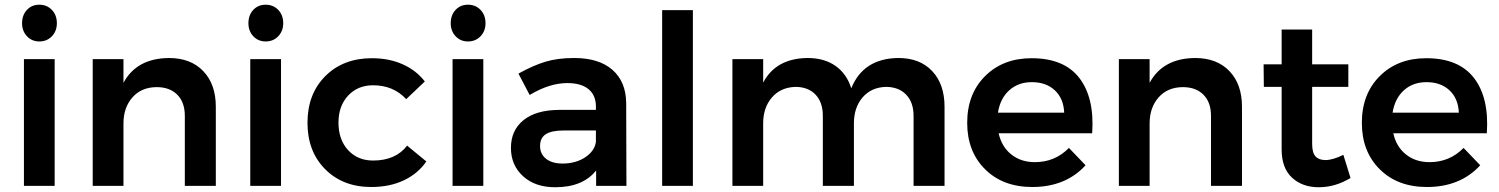

<svg xmlns="http://www.w3.org/2000/svg" viewBox="-20 -785 6332 811"><path d="M146 -765.1Q178.2 -765.1 199.2 -743.2Q220.2 -721.2 220.2 -687Q220.2 -653.8 199.2 -631.8Q178.2 -609.9 146 -609.9Q114.7 -609.9 94 -631.8Q73.2 -653.8 73.2 -687Q73.2 -721.2 93.8 -743.2Q114.3 -765.1 146 -765.1ZM81.1 -535.2H210.9V0H81.1Z M693.4 -540Q785.6 -540 838.6 -484.6Q891.6 -429.2 891.6 -334V0H760.7V-295.9Q760.7 -352.5 729 -384.8Q697.3 -417 641.6 -417Q577.1 -416.5 539.3 -373.5Q501.5 -330.6 501.5 -263.2V0H371.6V-535.2H501.5V-435.1Q557.1 -538.6 693.4 -540Z M1102.1 -765.1Q1134.3 -765.1 1155.3 -743.2Q1176.3 -721.2 1176.3 -687Q1176.3 -653.8 1155.3 -631.8Q1134.3 -609.9 1102.1 -609.9Q1070.8 -609.9 1050 -631.8Q1029.3 -653.8 1029.3 -687Q1029.3 -721.2 1049.8 -743.2Q1070.3 -765.1 1102.1 -765.1ZM1037.1 -535.2H1167V0H1037.1Z M1695.8 -366.2Q1641.6 -424.8 1555.7 -424.8Q1491.2 -424.8 1450.4 -381.1Q1409.7 -337.4 1409.7 -267.1Q1409.7 -195.3 1450.2 -151.1Q1490.7 -106.9 1555.7 -106.9Q1651.4 -106.9 1699.7 -169.9L1780.8 -103Q1745.1 -51.3 1685.5 -23.2Q1626 4.9 1548.3 4.9Q1428.2 4.9 1353.5 -70.3Q1278.8 -145.5 1278.8 -266.1Q1278.8 -388.2 1354.2 -463.6Q1429.7 -539.1 1550.8 -539.1Q1623.5 -539.1 1680.9 -513.4Q1738.3 -487.8 1774.4 -440.9Z M1956.5 -765.1Q1988.8 -765.1 2009.8 -743.2Q2030.8 -721.2 2030.8 -687Q2030.8 -653.8 2009.8 -631.8Q1988.8 -609.9 1956.5 -609.9Q1925.3 -609.9 1904.5 -631.8Q1883.8 -653.8 1883.8 -687Q1883.8 -721.2 1904.3 -743.2Q1924.8 -765.1 1956.5 -765.1ZM1891.6 -535.2H2021.5V0H1891.6Z M2626 0H2498V-64.9Q2441.9 5.9 2325.2 5.9Q2240.2 5.9 2189.2 -40.8Q2138.2 -87.4 2138.2 -160.2Q2138.2 -234.9 2191.4 -277.6Q2244.6 -320.3 2341.3 -320.8H2497.1V-335Q2497.1 -382.3 2466.1 -408.2Q2435.1 -434.1 2376 -434.1Q2300.8 -434.1 2217.3 -383.8L2169.9 -474.1Q2232.4 -508.8 2284.2 -524.4Q2335.9 -540 2405.3 -540Q2509.8 -540 2566.9 -490Q2624 -439.9 2625 -350.1ZM2356 -94.2Q2412.1 -94.2 2451.9 -120.6Q2491.7 -147 2497.1 -186V-233.9H2362.3Q2310.1 -233.9 2285.6 -218.3Q2261.2 -202.6 2261.2 -168Q2261.2 -134.3 2286.6 -114.3Q2312 -94.2 2356 -94.2Z M2776.9 -742.2H2906.7V0H2776.9Z M3774.9 -540Q3865.7 -540 3917.7 -484.6Q3969.7 -429.2 3969.7 -334V0H3838.9V-295.9Q3838.9 -352.5 3807.4 -385.3Q3775.9 -418 3721.7 -418Q3659.7 -416 3623.3 -373.3Q3586.9 -330.6 3586.9 -264.2V0H3455.6V-295.9Q3455.6 -353 3424.6 -385.5Q3393.6 -418 3339.8 -418Q3277.3 -416 3240.5 -373.3Q3203.6 -330.6 3203.6 -264.2V0H3073.7V-535.2H3203.6V-436Q3257.3 -538.6 3391.6 -540Q3461.9 -540 3509.3 -506.6Q3556.6 -473.1 3575.7 -412.1Q3627 -538.6 3774.9 -540Z M4337.4 -539.1Q4475.1 -539.1 4539.3 -455.3Q4603.5 -371.6 4593.3 -222.2H4198.2Q4210.9 -165 4251.7 -132.6Q4292.5 -100.1 4351.1 -100.1Q4436.5 -100.1 4495.1 -160.2L4565.4 -86.9Q4481.4 4.9 4340.3 4.9Q4216.3 4.9 4140.9 -70.1Q4065.4 -145 4065.4 -266.1Q4065.4 -388.2 4141.1 -463.6Q4216.8 -539.1 4337.4 -539.1ZM4195.3 -309.1H4475.1Q4472.7 -368.7 4435.8 -403.3Q4398.9 -438 4338.4 -438Q4280.8 -438 4242.7 -403.3Q4204.6 -368.7 4195.3 -309.1Z M5027.8 -540Q5120.1 -540 5173.1 -484.6Q5226.1 -429.2 5226.1 -334V0H5095.2V-295.9Q5095.2 -352.5 5063.5 -384.8Q5031.7 -417 4976.1 -417Q4911.6 -416.5 4873.8 -373.5Q4835.9 -330.6 4835.9 -263.2V0H4706.1V-535.2H4835.9V-435.1Q4891.6 -538.6 5027.8 -540Z M5654.3 -130.9 5684.6 -33.2Q5620.1 5.9 5550.3 5.9Q5481 5.9 5437.3 -34.7Q5393.6 -75.2 5393.6 -153.8V-418H5318.4L5317.4 -513.2H5393.6V-660.2H5522.5V-513.2H5675.3V-418H5522.5V-176.8Q5522.5 -140.1 5536.6 -124.5Q5550.8 -108.9 5578.6 -108.9Q5609.4 -108.9 5654.3 -130.9Z M6004.4 -539.1Q6142.1 -539.1 6206.3 -455.3Q6270.5 -371.6 6260.3 -222.2H5865.2Q5877.9 -165 5918.7 -132.6Q5959.5 -100.1 6018.1 -100.1Q6103.5 -100.1 6162.1 -160.2L6232.4 -86.9Q6148.4 4.9 6007.3 4.9Q5883.3 4.9 5807.9 -70.1Q5732.4 -145 5732.4 -266.1Q5732.4 -388.2 5808.1 -463.6Q5883.8 -539.1 6004.4 -539.1ZM5862.3 -309.1H6142.1Q6139.6 -368.7 6102.8 -403.3Q6065.9 -438 6005.4 -438Q5947.8 -438 5909.7 -403.3Q5871.6 -368.7 5862.3 -309.1Z"/></svg>

Font: Montserrat-Arabic Medium
Style: Regular
Weight: 500
Designer: Mohamed Gaber
Foundry: Kief Type Foundry
Version: Version 5.008;PS 005.008;hotconv 1.0.88;makeotf.lib2.5.64775